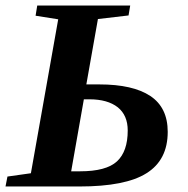

<svg xmlns="http://www.w3.org/2000/svg" viewBox="-29 -676 682 696"><path d="M100 -619 106 -656H443L437 -620L326 -607L284 -370H331Q453 -370 516 -328Q579 -286 579 -198Q579 -96 502 -48Q426 0 259 0H-9L-2 -36L83 -48L182 -606ZM275 -316 229 -55H261Q356 -55 395 -91Q434 -127 434 -203Q434 -258 398 -287Q361 -316 295 -316Z"/></svg>

Font: Libra Serif Modern
Style: Bold Italic
Weight: 700
Italic angle: -12°
Designer: Stefan Peev, Context Ltd
Foundry: Stefan Peev, Context Ltd
Version: Version 1.000